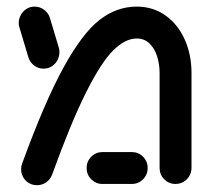

<svg xmlns="http://www.w3.org/2000/svg" viewBox="-20 -549 631 573"><path d="M43 -44.1Q43 -53 45.9 -60.4Q113.7 -246.3 170 -348.3Q226.3 -450.4 277.4 -489.8Q328.5 -529.3 387.8 -529.3Q436.7 -529.3 473.9 -502.8Q511.1 -476.3 531.3 -431.1Q551.5 -385.9 551.5 -331.5V-47.8Q551.5 -34.8 545 -23.7Q538.5 -12.6 527.6 -6.3Q516.7 0 503.7 0Q484.1 0 470.2 -13.9Q456.3 -27.8 456.3 -47.8V-331.5Q456.3 -356.7 449.1 -380.2Q441.9 -403.7 426.5 -418.9Q411.1 -434.1 387.8 -434.1Q353.7 -434.1 317.8 -398.5Q281.9 -363 236.9 -273.3Q191.9 -183.7 135.2 -27Q130 -13.3 117.8 -4.8Q105.6 3.7 90.4 3.7Q76.7 3.7 65.7 -3Q54.8 -9.6 48.9 -20.7Q43 -31.9 43 -44.1ZM238.5 -47.8Q238.5 -67.4 252.4 -81.3Q266.3 -95.2 285.9 -95.2H373.3Q393 -95.2 406.9 -81.3Q420.7 -67.4 420.7 -47.8Q420.7 -27.8 406.9 -13.9Q393 0 373.3 0H285.9Q266.3 0 252.4 -13.9Q238.5 -27.8 238.5 -47.8ZM64.1 -380 37.4 -469.3Q35.9 -474.1 35.9 -480.4Q35.9 -492.6 41.9 -503.9Q47.8 -515.2 58.7 -522.2Q69.6 -529.3 83.3 -529.3Q99.6 -529.3 112.6 -519.1Q125.6 -508.9 129.6 -493.3L156.3 -404.1Q157.4 -399.3 157.4 -393.3Q157.4 -381.1 151.5 -369.6Q145.6 -358.1 134.6 -351.1Q123.7 -344.1 110 -344.1Q93.7 -344.1 80.9 -354.3Q68.1 -364.4 64.1 -380Z"/></svg>

Font: 26F Galaxy Hebrew Extra Bold
Style: Regular
Weight: 800
Designer: C₂₉H₂₅N₃O₅
Version: Version 1.000